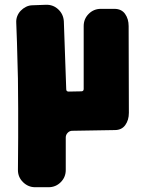

<svg xmlns="http://www.w3.org/2000/svg" viewBox="-20 -590 605 803"><path d="M48 -494Q47 -509 52 -522Q57 -535 66.5 -545Q76 -555 89 -561.5Q102 -568 117 -568L172 -570Q202 -571 223.5 -551Q245 -531 247 -501L257 -217Q257 -207 267 -207L320 -208Q330 -208 330 -218V-481Q330 -511 351 -532Q372 -553 402 -553H458Q488 -553 503 -532Q518 -511 518 -481L519 -118Q519 -88 504 -67Q489 -46 460 -46L282 -43Q271 -43 263 -34.5Q255 -26 255 -15V121Q255 151 234 172Q213 193 183 193H127Q98 193 76.5 172Q55 151 55 121Q56 54 56 -14Q56 -72 56 -138Q56 -204 55 -261Q54 -295 53 -336Q52 -377 51 -412Q49 -453 48 -494Z"/></svg>

Font: d puntillas B to tiptoe
Style: Regular
Weight: 400
Designer: deFharo
Foundry: deFharo.com
Version: Version 1.001 2012